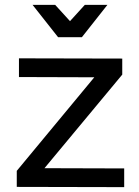

<svg xmlns="http://www.w3.org/2000/svg" viewBox="-20 -769 571 790"><path d="M58 -529 483 -528V-462L163 -77L491 -76V1L49 0V-66L368 -451L58 -452ZM329 -749H422L317 -616H219L114 -749H207L268 -682Z"/></svg>

Font: Montserrat arm2
Style: Regular
Weight: 400
Designer: Julieta Ulanovsky
Foundry: Julieta Ulanovsky
Version: Version 6.000